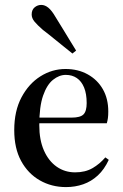

<svg xmlns="http://www.w3.org/2000/svg" viewBox="-20 -749 503 782"><path d="M249 13Q190 13 142 -14.5Q94 -42 66 -93.5Q38 -145 38 -219Q38 -297 67.5 -352.5Q97 -408 144.5 -438Q192 -468 247 -468Q298 -468 337.5 -446Q377 -424 399 -385.5Q421 -347 421 -295Q421 -279 419.5 -268Q418 -257 415 -247H77V-270H272Q307 -270 320 -283Q333 -296 333 -329Q333 -367 322.5 -392.5Q312 -418 293 -431Q274 -444 248 -444Q221 -444 196 -424Q171 -404 155.5 -359.5Q140 -315 140 -239Q140 -179 159 -136Q178 -93 211 -70Q244 -47 286 -47Q327 -47 356.5 -64Q386 -81 409 -108L423 -98Q405 -59 378.5 -34.5Q352 -10 319 1.5Q286 13 249 13ZM290 -543 275 -531Q258 -545 239.5 -559.5Q221 -574 200.5 -591Q180 -608 155 -627Q132 -647 120.5 -661Q109 -675 109 -690Q109 -709 121 -719Q133 -729 148 -729Q163 -729 177 -717.5Q191 -706 206 -680Q223 -653 238 -628Q253 -603 266 -582Q279 -561 290 -543Z"/></svg>

Font: Source Serif 4 60pt SemiBold
Style: Regular
Weight: 600
Version: Version 4.004;hotconv 1.0.116;makeotfexe 2.5.65601